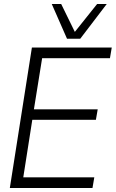

<svg xmlns="http://www.w3.org/2000/svg" viewBox="-20 -937 577 957"><path d="M29 0 139 -700H537L528 -647H190L149 -392H467L458 -340H141L96 -53H450L441 0ZM512 -917 380 -744H314L238 -917H285L353 -778L464 -917Z"/></svg>

Font: Georama ExtraCondensed Thin Light
Style: Italic
Weight: 300
Italic angle: -9°
Version: Version 1.001